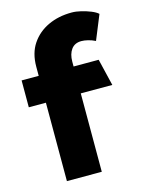

<svg xmlns="http://www.w3.org/2000/svg" viewBox="-108 -769 630 835"><g transform="rotate(-15 206.5 -351.5)"><path d="M11 -353H88V0H245V-353H387L358 -474H245V-496Q245 -530 260.5 -551Q276 -572 306 -572Q319 -572 335.5 -568Q352 -564 368 -556L413 -666Q402 -676 382 -684Q362 -692 339.5 -697.5Q317 -703 297 -703Q238 -703 191 -681Q144 -659 116 -617.5Q88 -576 88 -515V-474H11Z"/></g></svg>

Font: Catamaran ExtraBold
Style: Regular
Weight: 800
Designer: Pria Ravichandran
Version: Version 2.000